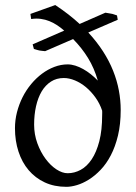

<svg xmlns="http://www.w3.org/2000/svg" viewBox="-20 -723 538 758"><path d="M383.3 -286.1Q374 -314 357.2 -337.6Q340.3 -361.3 319.6 -378.7Q298.8 -396 275.9 -405.5Q252.9 -415 231.9 -415Q203.1 -415 181.2 -400.9Q159.2 -386.7 144.5 -362.1Q129.9 -337.4 122.3 -303.7Q114.7 -270 114.7 -231Q114.7 -192.4 127.4 -157.5Q140.1 -122.6 159.7 -96.2Q179.2 -69.8 202.6 -54.4Q226.1 -39.1 247.1 -39.1Q273.9 -39.1 298.6 -52.5Q323.2 -65.9 342 -94Q360.8 -122.1 372.1 -165.5Q383.3 -209 383.3 -269Q383.3 -273.4 383.5 -277.8Q383.8 -282.2 383.3 -286.1ZM456.5 -289.1Q456.5 -232.4 445.8 -188Q435.1 -143.6 417.5 -109.9Q399.9 -76.2 377.2 -52.5Q354.5 -28.8 330.6 -13.9Q306.6 1 283.7 7.8Q260.7 14.6 242.2 14.6Q194.3 14.6 156.7 -2.9Q119.1 -20.5 93 -51.3Q66.9 -82 53 -124.5Q39.1 -167 39.1 -216.8Q39.1 -249 47.1 -280.3Q55.2 -311.5 69.3 -339.6Q83.5 -367.7 103.3 -391.4Q123 -415 146 -432.1Q168.9 -449.2 194.8 -459Q220.7 -468.8 247.1 -468.8Q261.7 -468.8 277.3 -463.9Q293 -459 308.6 -450.2Q324.2 -441.4 338.9 -429.7Q353.5 -418 366.2 -404.8Q352.1 -454.1 327.6 -493.9Q303.2 -533.7 268.6 -568.8L158.2 -521Q148.9 -522 144 -522.5Q139.2 -522.9 135.3 -523.7Q131.3 -524.4 126.7 -525.9Q122.1 -527.3 113.8 -529.8L108.9 -547.9L233.4 -602.1Q220.2 -613.8 205.8 -623.3Q191.4 -632.8 175.3 -639.4Q159.2 -646 141.4 -648.4Q123.5 -650.9 103 -647.9L100.1 -668L198.2 -703.1Q253.4 -666.5 294.4 -628.4L396 -672.9Q407.7 -670.9 413.8 -669.9Q419.9 -668.9 424.1 -668Q428.2 -667 431.9 -665.5Q435.5 -664.1 441.9 -662.1L444.8 -645L328.6 -594.7Q362.3 -558.1 386.7 -520.3Q411.1 -482.4 426.5 -443.8Q441.9 -405.3 449.2 -366.2Q456.5 -327.1 456.5 -289.1Z"/></svg>

Font: Gentium Plus APac
Style: Regular
Weight: 400
Designer: J. Victor Gaultney, Annie Olsen, Iska Routamaa, Becca Hirsbrunner
Foundry: SIL International
Version: Version 5.000